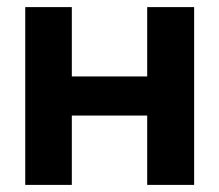

<svg xmlns="http://www.w3.org/2000/svg" viewBox="-20 -520 616 540"><path d="M51 0H182V-195H394V0H526V-500H394V-305H182V-500H51Z"/></svg>

Font: LT Wave Alt Bold
Style: Regular
Weight: 700
Designer: Daniel Lyons
Version: Version 2.5 (Glyphs App)